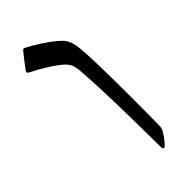

<svg xmlns="http://www.w3.org/2000/svg" viewBox="-234 -576 826 826"><g transform="rotate(-45 179.0 -163.0)"><path d="M208 -281.7Q206.5 -305.7 201.2 -322Q195.8 -338.4 179.7 -353.5Q156.2 -374.5 118.4 -398.2Q80.6 -421.9 50.8 -436Q40 -440.9 40 -447.3Q40 -449.2 42.2 -453.4Q44.4 -457.5 47.4 -460.9Q74.2 -496.6 96.2 -523.4Q100.6 -527.8 103.5 -527.8Q104.5 -527.8 107.4 -526.4Q110.4 -524.9 111.8 -524.4Q134.8 -513.2 171.6 -489.3Q208.5 -465.3 229.5 -447.3Q248 -431.6 257.3 -417.7Q266.6 -403.8 272 -377.4Q282.7 -324.2 282.7 -55.2Q282.7 66.9 281.7 114.7Q281.7 127.4 280 134Q278.3 140.6 275.4 146Q256.8 177.2 235.4 198.7Q231.9 202.1 229.5 202.1Q225.6 202.1 223.4 199.7Q221.2 197.3 221.2 192.9Q219.7 30.3 217.3 -78.9Q214.8 -188 208 -281.7Z"/></g></svg>

Font: David Libre
Style: Regular
Weight: 400
Version: Version 1.000